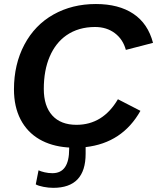

<svg xmlns="http://www.w3.org/2000/svg" viewBox="-20 -718 774 946"><path d="M671.9 -171.9Q583 -13.7 401.9 6.8Q401.9 14.6 401.9 22.9Q401.9 31.2 401.9 39.6Q401.9 123.5 362.1 165.5Q322.3 207.5 242.2 207.5Q219.2 207.5 194.1 202.6Q168.9 197.8 156.2 190.4L169.9 121.1Q180.7 126.5 199.7 130.9Q218.8 135.3 238.3 135.3Q279.8 135.3 300.3 105.5Q320.8 75.7 320.8 16.1Q320.8 14.2 320.8 12.5Q320.8 10.7 320.8 8.8L311.5 8.3Q232.4 2 174.3 -31.7Q113.8 -66.9 81.3 -129.6Q48.8 -192.4 48.8 -277.8Q48.8 -400.9 100.1 -498Q151.4 -594.7 243.4 -646.5Q335.4 -698.2 452.6 -698.2Q564.9 -698.2 637 -650.1Q709 -602.1 733.9 -506.8L600.1 -472.2Q585.9 -524.4 545.7 -554.7Q505.4 -585 448.2 -585Q366.2 -585 307.1 -543.9Q253.9 -506.8 224.9 -439.2Q195.8 -371.6 195.8 -279.8Q195.8 -195.3 237.5 -149.2Q279.3 -103 356.9 -103Q421.9 -103 472.9 -134.5Q523.9 -166 561 -229Z"/></svg>

Font: Arimo
Style: Italic
Weight: 400
Italic angle: -12°
Designer: Steve Matteson
Foundry: Monotype Imaging Inc.
Version: Version 1.33